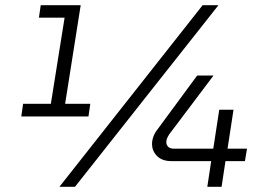

<svg xmlns="http://www.w3.org/2000/svg" viewBox="-20 -720 1047 740"><path d="M62 -271 69 -320H176L229 -652H130L137 -700H291L231 -320H328L321 -271ZM209 0 761 -700H822L269 0ZM779 0 794 -99H641Q605 -99 585.5 -118.5Q566 -138 566 -165Q566 -179 571 -193Q576 -207 586 -220L740 -429H803L632 -202Q627 -194 624 -187Q621 -180 621 -172Q621 -161 628.5 -154Q636 -147 650 -147H802L825 -297H880L857 -147H932L924 -99H849L834 0Z"/></svg>

Font: MuseoModerno Light
Style: Italic
Weight: 300
Italic angle: -9°
Designer: Pablo Cosgaya, Héctor Gatti, Marcela Romero, and the Authors of The MuseoModerno Project.
Foundry: Omnibus-Type Team
Version: Version 1.003